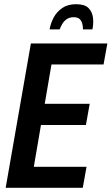

<svg xmlns="http://www.w3.org/2000/svg" viewBox="-20 -894 531 914"><path d="M7 0 127 -687H491L473 -587H225L193 -400H407L389 -299H175L141 -100H392L374 0ZM216 -754Q221 -783 235.5 -810.5Q250 -838 276.5 -856Q303 -874 342 -874Q383 -874 401 -856Q419 -838 422.5 -810.5Q426 -783 420 -754H375Q375 -767 372 -780Q369 -793 360 -802.5Q351 -812 331 -812Q310 -812 296.5 -802Q283 -792 275.5 -778.5Q268 -765 264 -754Z"/></svg>

Font: Archivo ExtraCondensed SemiBold
Style: Italic
Weight: 600
Width: 2
Italic angle: -10°
Designer: Hector Gatti
Foundry: Omnibus-Type
Version: Version 2.001